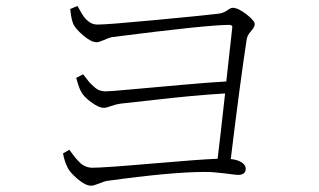

<svg xmlns="http://www.w3.org/2000/svg" viewBox="-20 -667 1040 626"><path d="M209 -637.7 232.4 -647.5Q234.4 -644.5 238.8 -636.7Q243.2 -628.9 245.6 -624.5Q248 -620.1 252.9 -613.3Q257.8 -606.4 262.2 -602.5Q266.6 -598.6 272 -594.7Q277.3 -590.8 284.2 -588.9Q291 -586.9 297.9 -586.9Q330.1 -586.9 480.5 -601.1Q630.9 -615.2 690.4 -622.1Q708 -624 720.2 -632.8Q732.4 -641.6 738.3 -641.6Q755.9 -641.6 783.2 -620.6Q810.5 -599.6 810.5 -587.9Q810.5 -579.1 798.3 -565.4Q786.1 -551.8 784.2 -538.1Q762.7 -397.5 732.4 -148.4Q753.9 -146.5 767.6 -137.7Q781.2 -128.9 781.2 -117.2Q781.2 -96.7 755.9 -96.7Q751 -96.7 713.4 -101.6Q675.8 -106.4 648.4 -106.4Q539.1 -106.4 328.1 -77.1Q321.3 -76.2 303.2 -68.8Q285.2 -61.5 277.3 -61.5Q258.8 -61.5 232.9 -83.5Q207 -105.5 200.2 -121.1Q189.5 -142.6 185.5 -167L206.1 -178.7Q207 -177.7 214.8 -167Q222.7 -156.2 225.6 -152.8Q228.5 -149.4 236.3 -141.1Q244.1 -132.8 249.5 -129.4Q254.9 -126 263.2 -123Q271.5 -120.1 280.3 -120.1Q318.4 -120.1 476.6 -133.8Q634.8 -147.5 689.5 -149.4Q695.3 -194.3 713.9 -362.3Q663.1 -359.4 604.5 -354Q545.9 -348.6 470.2 -339.8Q394.5 -331.1 373 -329.1Q358.4 -327.1 342.3 -321.3Q326.2 -315.4 319.3 -315.4Q301.8 -315.4 276.4 -334.5Q251 -353.5 244.1 -369.1Q238.3 -377.9 228.5 -413.1L251 -424.8Q252.9 -422.9 261.7 -411.1Q270.5 -399.4 274.9 -395Q279.3 -390.6 288.1 -382.8Q296.9 -375 305.7 -372.1Q314.5 -369.1 325.2 -369.1Q336.9 -369.1 407.2 -375.5Q477.5 -381.8 570.3 -390.1Q663.1 -398.4 717.8 -401.4L737.3 -577.1Q738.3 -581.1 735.4 -583.5Q732.4 -585.9 727.5 -585.9Q656.2 -585.9 344.7 -545.9Q337.9 -544.9 320.3 -537.1Q302.7 -529.3 294.9 -529.3Q277.3 -529.3 250.5 -552.2Q223.6 -575.2 217.8 -591.8Q211.9 -607.4 209 -637.7Z"/></svg>

Font: GenYoMin TW TTF ExtraLight
Style: Regular
Weight: 250
Version: Version 1.300